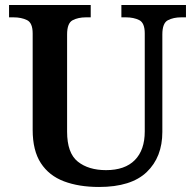

<svg xmlns="http://www.w3.org/2000/svg" viewBox="-20 -734 776 764"><path d="M374 10Q294 10 234.5 -12.5Q175 -35 142.5 -85Q110 -135 110 -217V-601Q110 -643 87.5 -654Q65 -665 34 -665H16V-714H341V-665H322Q291 -665 269 -653.5Q247 -642 247 -597V-210Q247 -125 289.5 -91Q332 -57 402 -57Q477 -57 516.5 -97Q556 -137 556 -211V-601Q556 -643 534 -654Q512 -665 481 -665H463V-714H720V-665H701Q670 -665 648 -653.5Q626 -642 626 -597V-209Q626 -109 564 -49.5Q502 10 374 10Z"/></svg>

Font: Noto Serif Telugu SemiBold
Style: Regular
Weight: 600
Designer: Jelle Bosma - Monotype Design Team
Foundry: Monotype Imaging Inc.
Version: Version 2.005; ttfautohint (v1.8.4.7-5d5b)